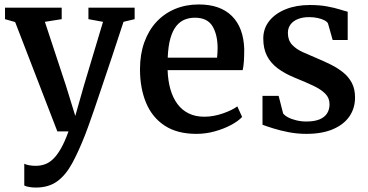

<svg xmlns="http://www.w3.org/2000/svg" viewBox="-20 -590 1654 862"><path d="M141 252Q124.5 252 110.8 249.5Q97 247 89 243V145Q95.5 149 110 151.8Q124.5 154.5 140.5 154.5Q162 154.5 181.8 147.5Q201.5 140.5 219.2 123.2Q237 106 254 76Q271 46 287.5 0H237.5L48 -491L2.5 -504V-555.5H257V-504L181.5 -492L276.5 -204L318 -69.5L356.5 -205L442.5 -492L377 -504V-555.5H584.5V-504L534.5 -492Q507 -407 482.2 -333.2Q457.5 -259.5 437.2 -199.5Q417 -139.5 401.8 -94.8Q386.5 -50 376.2 -22.2Q366 5.5 362.5 14.5Q332.5 91 303.5 144Q274.5 197 236.2 224.5Q198 252 141 252Z M862 11Q775.5 11 719.2 -26Q663 -63 635.8 -128.5Q608.5 -194 608.5 -279Q608.5 -346 627.8 -399.8Q647 -453.5 682.2 -491.5Q717.5 -529.5 766 -549.8Q814.5 -570 872.5 -570Q969 -570 1021.2 -518Q1073.5 -466 1076.5 -369.5Q1076.5 -338.5 1075 -315.5Q1073.5 -292.5 1069.5 -275H732.5Q734 -228 745 -189.5Q756 -151 776.5 -123.2Q797 -95.5 827.2 -80.8Q857.5 -66 897 -66Q938.5 -66 980.8 -80.8Q1023 -95.5 1045.5 -112.5L1067 -65Q1050 -46.5 1018 -29.2Q986 -12 945.2 -0.5Q904.5 11 862 11ZM733 -331H954.5Q955.5 -340 956.2 -352Q957 -364 957 -373.5Q957 -434 934 -472.2Q911 -510.5 855 -510.5Q830 -510.5 808.8 -501.8Q787.5 -493 771.2 -472.8Q755 -452.5 745 -417.8Q735 -383 733 -331Z M1355.5 11Q1314.5 11 1275.8 3.5Q1237 -4 1206.2 -13.8Q1175.5 -23.5 1158.5 -30V-159.5H1231L1251 -81Q1257 -72 1272.8 -63.5Q1288.5 -55 1310.2 -49.8Q1332 -44.5 1355 -44.5Q1392 -44.5 1415 -54.2Q1438 -64 1448.8 -81.5Q1459.5 -99 1459.5 -122Q1459.5 -150 1440.5 -169.2Q1421.5 -188.5 1387.2 -204.8Q1353 -221 1306 -240Q1259 -259 1227 -283Q1195 -307 1178.5 -339.5Q1162 -372 1162 -417Q1162 -462 1188.8 -495.8Q1215.5 -529.5 1262.8 -548.5Q1310 -567.5 1370.5 -567.5Q1415.5 -567.5 1448.8 -561.2Q1482 -555 1505 -547.8Q1528 -540.5 1541 -537.5V-410.5H1473.5L1452.5 -485Q1448 -493 1435.8 -499.2Q1423.5 -505.5 1406.2 -509.2Q1389 -513 1370 -513Q1340.5 -513.5 1318.2 -504.8Q1296 -496 1284.2 -480Q1272.5 -464 1272.5 -442.5Q1272.5 -409.5 1291 -389.5Q1309.5 -369.5 1339.2 -356Q1369 -342.5 1401.5 -329Q1434 -315.5 1464.8 -300.2Q1495.5 -285 1520.2 -265.2Q1545 -245.5 1559.5 -218Q1574 -190.5 1574 -152.5Q1574 -104.5 1549 -67.8Q1524 -31 1475 -10Q1426 11 1355.5 11Z"/></svg>

Font: Merriweather SemiBold
Style: Regular
Weight: 600
Version: Version 2.100